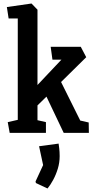

<svg xmlns="http://www.w3.org/2000/svg" viewBox="-20 -755 541 1091"><path d="M35 0 24 -61 81 -74V-650H29L19 -715L159 -735L193 -700V-272L329 -416H278L268 -489H439L470 -430L327 -289L436 -70L484 -59L485 0H342L244 -206L193 -156V-72L241 -61V0ZM184 285 182 276 225 183 202 76 313 61Q314 67 316.5 87.5Q319 108 319 132Q319 169 308.5 203.5Q298 238 282 267.5Q266 297 250 316Z"/></svg>

Font: Kreon SemiBold
Style: Regular
Weight: 600
Designer: Julia Petretta
Foundry: Julia Petretta and Eli Heuer
Version: Version 2.002